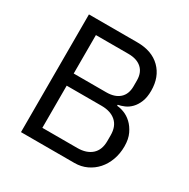

<svg xmlns="http://www.w3.org/2000/svg" viewBox="-158 -842 969 986"><g transform="rotate(30 326.5 -349.0)"><path d="M93 0ZM93 -698H380Q467 -698 516.5 -649Q566 -600 566 -518Q566 -479 555 -452Q544 -425 527 -407.5Q510 -390 490 -381.5Q470 -373 453 -370V-364Q472 -363 495.5 -354Q519 -345 540 -325.5Q561 -306 575.5 -275.5Q590 -245 590 -202Q590 -159 576.5 -122Q563 -85 539 -58Q515 -31 482 -15.5Q449 0 410 0H93ZM177 -74H384Q438 -74 469 -101.5Q500 -129 500 -182V-216Q500 -269 469 -296.5Q438 -324 384 -324H177ZM177 -396H370Q420 -396 448 -421Q476 -446 476 -493V-527Q476 -574 448 -599Q420 -624 370 -624H177Z"/></g></svg>

Font: Aneliza
Style: Regular
Weight: 400
Designer: Mike Abbink, Paul van der Laan, Pieter van Rosmalen
Foundry: Bold Monday
Version: Version 3.001;September 8, 2019;FontCreator 11.5.0.2425 64-b